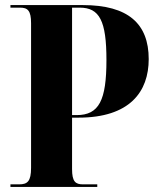

<svg xmlns="http://www.w3.org/2000/svg" viewBox="-20 -734 613 754"><path d="M21 0H362V-10H306C276 -10 263 -21 263 -70V-272H288C490 -272 564 -374 564 -502C564 -641 483 -714 306 -714H21V-704H59C89 -704 102 -692 102 -643V-75C102 -22 88 -10 55 -10H21ZM281 -282H263V-704H293C371 -704 398 -652 398 -498C398 -340 369 -282 281 -282Z"/></svg>

Font: Noto Serif Display Condensed ExtraBold
Style: Regular
Weight: 800
Width: 3
Designer: Monotype Design Team
Foundry: Monotype Imaging Inc.
Version: Version 2.009